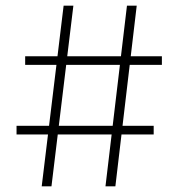

<svg xmlns="http://www.w3.org/2000/svg" viewBox="-20 -659 631 679"><path d="M127.5 0 205 -639H239.5L162 0ZM38.5 -183.5V-214H523.5V-183.5ZM353 0 429 -639H463.5L388 0ZM69 -429.5V-460H552.5V-429.5Z"/></svg>

Font: Anek Bangla Medium ExtraLight
Style: Regular
Weight: 250
Version: Version 1.003